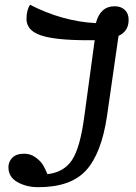

<svg xmlns="http://www.w3.org/2000/svg" viewBox="-20 -752 563 797"><path d="M139 25Q90 25 52.5 4Q15 -17 15 -58Q15 -81 31.5 -97.5Q48 -114 80 -114Q107 -114 128 -98.5Q149 -83 158 -68Q167 -53 177 -29Q246 -37 279.5 -88.5Q313 -140 330 -269L373 -585H346Q208 -585 149 -605.5Q90 -626 90 -673Q90 -711 105 -732Q240 -663 378 -656Q396 -726 456 -726Q482 -726 498 -711Q514 -696 514 -670Q514 -622 472 -603L424 -269Q401 -115 337.5 -45Q274 25 139 25Z"/></svg>

Font: Lemonada Light
Style: Regular
Weight: 300
Designer: Mohamed Gaber (Arabic), Eduardo Tunni (Latin)
Foundry: Kief Type Foundry
Version: Version 4.004